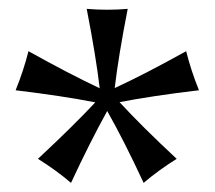

<svg xmlns="http://www.w3.org/2000/svg" viewBox="-20 -752 475 425"><path d="M371.1 -400.4Q331.1 -375.5 297.9 -347.2Q255.4 -439 217.3 -506.3Q178.2 -435.5 137.2 -347.2Q104 -375.5 64 -400.4Q143.6 -474.6 190.9 -525.4Q122.1 -539.1 14.6 -552.2Q32.7 -597.2 43 -638.7Q132.3 -588.9 200.7 -556.6Q192.4 -627.4 171.9 -732.4Q217.3 -728.5 262.7 -732.4Q242.2 -627.9 233.9 -557.1Q298.8 -586.9 392.1 -638.7Q402.3 -597.2 420.4 -552.2Q317.4 -540 244.6 -525.9Q293.5 -472.7 371.1 -400.4Z"/></svg>

Font: Flanker
Style: Regular
Weight: 400
Designer: Flanker
Foundry: Flanker
Version: Version 2.027